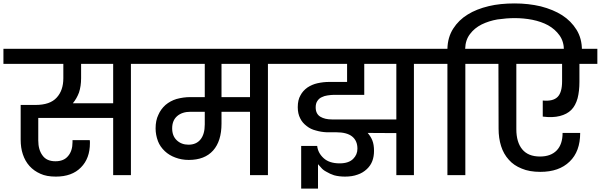

<svg xmlns="http://www.w3.org/2000/svg" viewBox="-44 -1026 3520 1125"><path d="M431.2 -567.9Q431.2 -521.5 418.9 -483.9Q405.8 -448.7 382.8 -420.9H619.1V-651.9H431.2ZM-23.9 -651.9V-740.2H846.2V-651.9H723.1V0H619.1V-335H180.2V-203.1Q180.2 -148.4 205.1 -115.2Q229 -81.1 280.8 -81.1Q330.1 -81.1 355 -111.8Q380.9 -142.1 380.9 -192.9V-205.1H481.9Q482.9 -202.1 482.9 -194.8V-188Q482.9 -97.7 430.2 -44.9Q377.9 8.8 283.2 8.8Q228 8.8 192.9 -7.8Q154.8 -24.4 128.9 -53.2Q103 -82 89.8 -122.1Q77.1 -159.7 77.1 -208V-411.1H164.1Q249.5 -411.1 288.1 -454.1Q327.1 -496.1 327.1 -567.9V-651.9Z M1060.5 -178.2Q1106 -178.2 1130.9 -209Q1155.8 -239.7 1155.8 -296.9V-371.1H1072.8Q1023.9 -371.1 994.6 -346.2Q964.8 -320.8 964.8 -273.9Q964.8 -229.5 991.7 -204.1Q1019 -178.2 1060.5 -178.2ZM797.9 -651.9V-740.2H1647.9V-651.9H1525.9V0H1420.9V-371.1H1253.9V-301.8Q1253.9 -199.2 1204.6 -144Q1155.3 -88.9 1062 -88.9Q1020 -88.9 982.9 -103Q947.3 -116.2 921.9 -140.1Q894 -166.5 881.8 -198.2Q867.7 -235.4 867.7 -273.9Q867.7 -320.3 883.8 -353Q897.9 -386.2 925.8 -411.1Q953.6 -434.6 989.7 -445.8Q1030.8 -457 1069.8 -457H1155.8V-651.9ZM1253.9 -457H1420.9V-651.9H1253.9Z M2090.3 -651.9V-470.2H1911.6Q1897.5 -470.2 1874.5 -466.8Q1856.4 -464.4 1840.3 -456.1Q1825.7 -449.7 1815.4 -434.1Q1805.7 -419.9 1805.7 -397Q1805.7 -358.4 1833.5 -341.8Q1859.9 -326.2 1900.4 -326.2H2278.3V-651.9ZM1600.6 -651.9V-740.2H2503.4V-651.9H2381.3V0H2278.3V-246.1L2110.4 -247.1Q2128.9 -225.6 2137.7 -203.1Q2147.5 -178.7 2147.5 -142.1Q2147.5 -108.9 2137.7 -83Q2127.9 -56.2 2105.5 -35.2Q2081.5 -12.7 2051.3 -2.9Q2020 8.8 1977.5 8.8Q1942.4 8.8 1913.6 1Q1890.6 -6.3 1867.7 -20Q1848.1 -30.3 1837.4 -43.9Q1827.1 -54.2 1819.3 -64V79.1H1720.7V-170.9H1814.5Q1818.8 -129.9 1852.5 -99.1Q1885.7 -68.8 1946.3 -68.8Q1999 -68.8 2025.4 -95.2Q2050.3 -120.1 2050.3 -154.8Q2050.3 -201.2 2019.5 -226.1Q1988.8 -251 1925.3 -251H1869.6Q1837.4 -252.4 1807.6 -261.2Q1776.4 -268.6 1753.4 -287.1Q1727.5 -306.6 1715.3 -332Q1700.7 -359.4 1700.7 -397.9Q1700.7 -440.4 1716.3 -466.8Q1730 -493.7 1757.3 -513.2Q1784.7 -531.2 1815.4 -538.1Q1850.6 -545.9 1883.3 -545.9H1989.7V-651.9Z M2577.6 -651.9H2455.6V-740.2H2577.6Q2579.1 -807.1 2611.3 -857.9Q2643.6 -908.7 2696.3 -940.9Q2747.1 -972.7 2820.3 -990.2Q2885.7 -1005.9 2971.7 -1005.9Q3051.8 -1005.9 3124.5 -988.8Q3198.2 -969.7 3249.5 -937Q3302.2 -903.3 3334.5 -851.1Q3365.7 -800.3 3365.7 -732.9V-715.8H3260.3V-731Q3260.3 -782.7 3234.4 -818.8Q3209 -854.5 3167.5 -877.9Q3127.9 -899.4 3074.7 -910.2Q3024.4 -919.9 2971.7 -919.9Q2925.3 -919.9 2870.6 -912.1Q2820.3 -903.3 2778.3 -882.8Q2735.8 -861.3 2710.4 -827.1Q2683.1 -792.5 2681.6 -740.2H2804.7V-651.9H2682.6V0H2577.6Z M3456.1 -651.9H3351.1V-546.9Q3351.1 -492.2 3340.3 -450.2Q3328.1 -406.7 3303.2 -381.8Q3278.3 -356.9 3236.3 -346.2Q3194.3 -335.4 3136.2 -342.8V-437Q3196.3 -431.2 3223.1 -458Q3249.5 -484.4 3249.5 -549.8V-651.9H2981.4V-269Q2981.4 -192.9 3016.1 -150.9Q3050.8 -108.9 3120.1 -108.9Q3183.6 -108.9 3218.3 -145Q3252.4 -180.7 3252.4 -247.1H3355.5Q3355.5 -138.2 3293.5 -79.1Q3231.9 -19 3122.1 -19Q3057.6 -19 3013.2 -38.1Q2966.3 -56.6 2937.5 -89.8Q2906.7 -123.5 2892.1 -169.9Q2877.4 -216.3 2877.4 -272L2876.5 -651.9H2756.3V-740.2H3456.1Z"/></svg>

Font: PoppinsZ Medium
Style: Regular
Weight: 500
Designer: Ninad Kale (Devanagari), Jonny Pinhorn (Latin)
Foundry: Indian Type Foundry
Version: Version 3.002;FEAKit 1.0